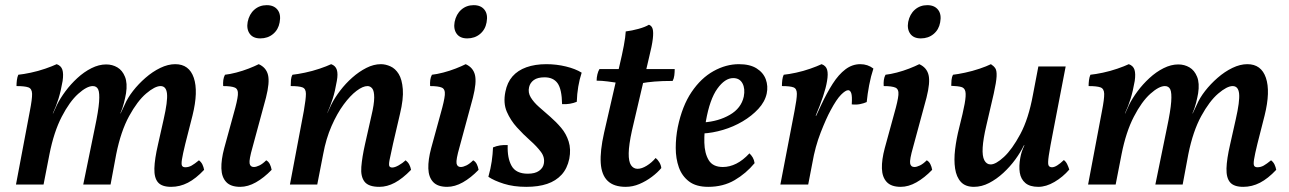

<svg xmlns="http://www.w3.org/2000/svg" viewBox="-20 -716 5002 745"><path d="M644 9Q608 9 593 -8.5Q578 -26 579 -62.5Q580 -99 593 -155L615 -253Q631 -323 628 -352.5Q625 -382 603 -382Q581 -382 547 -353Q513 -324 481 -265.5Q449 -207 431 -118L409 0H303L348 -220Q362 -286 364.5 -321Q367 -356 361 -369Q355 -382 340 -382Q317 -382 283.5 -352Q250 -322 219.5 -263Q189 -204 172 -118L149 0H42L96 -286Q105 -332 104.5 -352Q104 -372 90 -377Q76 -382 44 -382Q44 -393 45.5 -405Q47 -417 51 -426Q71 -428 99.5 -434Q128 -440 155.5 -449.5Q183 -459 200 -467Q217 -461 222 -445.5Q227 -430 223 -402Q216 -362 207 -333Q198 -304 185 -276H186L202 -311Q214 -335 234 -362Q254 -389 280 -413Q306 -437 335 -451.5Q364 -466 392 -466Q416 -466 435.5 -454.5Q455 -443 465 -418Q475 -393 469 -354Q466 -337 461 -317Q456 -297 447 -276H448L464 -310Q475 -336 496 -363Q517 -390 544.5 -414Q572 -438 602 -452.5Q632 -467 660 -467Q714 -467 732 -414Q750 -361 727 -268L699 -158Q689 -117 686 -97.5Q683 -78 686.5 -72.5Q690 -67 699 -67Q712 -67 723.5 -73.5Q735 -80 752 -94Q761 -87 765.5 -77.5Q770 -68 772 -57Q740 -23 709 -7Q678 9 644 9Z M912 9Q875 9 857.5 -10Q840 -29 839 -62.5Q838 -96 850 -141L887 -276Q901 -325 903 -347.5Q905 -370 891.5 -376Q878 -382 846 -382Q845 -394 846.5 -405.5Q848 -417 853 -426Q872 -428 897 -434.5Q922 -441 945 -450Q968 -459 984 -467Q1013 -454 1020 -425Q1027 -396 1012 -337L960 -145Q946 -96 948.5 -82Q951 -68 965 -68Q974 -68 986.5 -74Q999 -80 1013 -94Q1022 -89 1027 -79Q1032 -69 1034 -57Q1004 -26 973 -8.5Q942 9 912 9ZM990 -567Q962 -567 949 -585Q936 -603 941 -631Q947 -661 967 -678.5Q987 -696 1015 -696Q1043 -696 1057 -678Q1071 -660 1065 -629Q1060 -601 1039.5 -584Q1019 -567 990 -567Z M1105 0 1159 -286Q1167 -332 1167 -352Q1167 -372 1153.5 -377Q1140 -382 1108 -382Q1108 -394 1109 -406Q1110 -418 1115 -426Q1134 -428 1163 -434Q1192 -440 1220 -449.5Q1248 -459 1265 -467Q1282 -461 1287 -445Q1292 -429 1287 -402Q1280 -361 1271 -333Q1262 -305 1250 -278L1234 -118L1211 0ZM1458 -467Q1476 -467 1495 -458.5Q1514 -450 1527 -429Q1540 -408 1543 -370Q1546 -332 1532 -274L1505 -158Q1495 -114 1491.5 -95Q1488 -76 1491 -71Q1494 -66 1502 -66Q1512 -66 1527 -74.5Q1542 -83 1554 -94Q1563 -87 1568 -77.5Q1573 -68 1575 -57Q1542 -23 1512 -7Q1482 9 1452 9Q1410 9 1394.5 -11Q1379 -31 1382 -68.5Q1385 -106 1396 -155L1421 -266Q1432 -312 1432 -337.5Q1432 -363 1424.5 -372.5Q1417 -382 1406 -382Q1388 -382 1363.5 -363.5Q1339 -345 1313.5 -310.5Q1288 -276 1266.5 -227Q1245 -178 1234 -118L1227 -228L1266 -311Q1279 -337 1300 -364.5Q1321 -392 1347 -415Q1373 -438 1401.5 -452.5Q1430 -467 1458 -467Z M1715 9Q1678 9 1660.5 -10Q1643 -29 1642 -62.5Q1641 -96 1653 -141L1690 -276Q1704 -325 1706 -347.5Q1708 -370 1694.5 -376Q1681 -382 1649 -382Q1648 -394 1649.5 -405.5Q1651 -417 1656 -426Q1675 -428 1700 -434.5Q1725 -441 1748 -450Q1771 -459 1787 -467Q1816 -454 1823 -425Q1830 -396 1815 -337L1763 -145Q1749 -96 1751.5 -82Q1754 -68 1768 -68Q1777 -68 1789.5 -74Q1802 -80 1816 -94Q1825 -89 1830 -79Q1835 -69 1837 -57Q1807 -26 1776 -8.5Q1745 9 1715 9ZM1793 -567Q1765 -567 1752 -585Q1739 -603 1744 -631Q1750 -661 1770 -678.5Q1790 -696 1818 -696Q1846 -696 1860 -678Q1874 -660 1868 -629Q1863 -601 1842.5 -584Q1822 -567 1793 -567Z M2100 -467Q2139 -467 2176 -458Q2213 -449 2237 -434Q2220 -382 2218 -321Q2206 -316 2191.5 -313.5Q2177 -311 2161 -312Q2160 -370 2143.5 -393Q2127 -416 2093 -416Q2066 -416 2051.5 -405.5Q2037 -395 2033 -378Q2028 -357 2039.5 -338Q2051 -319 2071.5 -301Q2092 -283 2115 -263Q2138 -243 2157.5 -220Q2177 -197 2186.5 -167Q2196 -137 2189 -100Q2181 -62 2159 -38Q2137 -14 2103 -2.5Q2069 9 2022 9Q1973 9 1935 -3Q1897 -15 1875 -30Q1884 -62 1888 -90Q1892 -118 1893 -144Q1919 -155 1950 -153Q1948 -103 1965 -72.5Q1982 -42 2028 -42Q2056 -42 2071.5 -53Q2087 -64 2090 -80Q2095 -105 2079 -126.5Q2063 -148 2037 -171Q2011 -194 1986 -221.5Q1961 -249 1946.5 -282.5Q1932 -316 1941 -360Q1948 -396 1968.5 -419.5Q1989 -443 2022.5 -455Q2056 -467 2100 -467Z M2408 9Q2362 9 2338 -14Q2314 -37 2311 -83.5Q2308 -130 2324 -201L2383 -458Q2394 -504 2400.5 -538.5Q2407 -573 2408 -594Q2432 -597 2457.5 -604Q2483 -611 2498 -620Q2509 -616 2512.5 -603.5Q2516 -591 2513 -565Q2510 -539 2498 -491L2432 -209Q2420 -154 2419.5 -121.5Q2419 -89 2428.5 -75Q2438 -61 2454 -61Q2470 -61 2489.5 -73Q2509 -85 2524 -103Q2532 -97 2538.5 -86Q2545 -75 2546 -64Q2532 -47 2509.5 -30Q2487 -13 2461 -2Q2435 9 2408 9ZM2381 -394Q2360 -397 2337.5 -400Q2315 -403 2295 -403Q2295 -415 2298 -427.5Q2301 -440 2306 -448H2388ZM2469 -393 2475 -448H2598Q2598 -436 2596.5 -423.5Q2595 -411 2590 -402Q2549 -402 2519.5 -399.5Q2490 -397 2469 -393Z M2728 9Q2681 9 2653.5 -12Q2626 -33 2614 -67Q2602 -101 2602 -142Q2602 -183 2610 -223Q2627 -305 2663.5 -359Q2700 -413 2748.5 -440Q2797 -467 2847 -467Q2890 -467 2916 -450.5Q2942 -434 2951.5 -408Q2961 -382 2955 -353Q2948 -321 2922.5 -293.5Q2897 -266 2861.5 -245Q2826 -224 2785.5 -212Q2745 -200 2707 -198L2710 -241Q2768 -245 2812 -270.5Q2856 -296 2866 -341Q2872 -372 2861 -392.5Q2850 -413 2825 -413Q2793 -413 2763.5 -372Q2734 -331 2719 -246Q2712 -204 2713 -162.5Q2714 -121 2730 -94.5Q2746 -68 2785 -68Q2811 -68 2837 -81Q2863 -94 2888 -121Q2896 -113 2901 -104.5Q2906 -96 2908 -83Q2875 -43 2830.5 -17Q2786 9 2728 9Z M3168 -467Q3185 -461 3189.5 -445Q3194 -429 3189 -401Q3185 -376 3173.5 -341.5Q3162 -307 3145 -267H3147L3166 -308Q3188 -355 3211 -391Q3234 -427 3260.5 -447Q3287 -467 3318 -467Q3347 -467 3369 -450Q3359 -420 3352.5 -385.5Q3346 -351 3343 -320Q3332 -315 3317 -312Q3302 -309 3285 -311Q3287 -343 3283 -354.5Q3279 -366 3271 -366Q3261 -366 3243.5 -348.5Q3226 -331 3203 -288Q3186 -257 3164.5 -202Q3143 -147 3132 -83L3116 0H3008L3063 -286Q3072 -332 3072 -352Q3072 -372 3059 -377Q3046 -382 3014 -382Q3014 -394 3015.5 -406Q3017 -418 3021 -426Q3041 -428 3069 -434Q3097 -440 3124 -449.5Q3151 -459 3168 -467Z M3475 9Q3438 9 3420.5 -10Q3403 -29 3402 -62.5Q3401 -96 3413 -141L3450 -276Q3464 -325 3466 -347.5Q3468 -370 3454.5 -376Q3441 -382 3409 -382Q3408 -394 3409.5 -405.5Q3411 -417 3416 -426Q3435 -428 3460 -434.5Q3485 -441 3508 -450Q3531 -459 3547 -467Q3576 -454 3583 -425Q3590 -396 3575 -337L3523 -145Q3509 -96 3511.5 -82Q3514 -68 3528 -68Q3537 -68 3549.5 -74Q3562 -80 3576 -94Q3585 -89 3590 -79Q3595 -69 3597 -57Q3567 -26 3536 -8.5Q3505 9 3475 9ZM3553 -567Q3525 -567 3512 -585Q3499 -603 3504 -631Q3510 -661 3530 -678.5Q3550 -696 3578 -696Q3606 -696 3620 -678Q3634 -660 3628 -629Q3623 -601 3602.5 -584Q3582 -567 3553 -567Z M3759 9Q3726 9 3708.5 -10Q3691 -29 3686 -62Q3681 -95 3686 -136.5Q3691 -178 3702 -221Q3717 -280 3723 -313Q3729 -346 3726 -360.5Q3723 -375 3710 -378.5Q3697 -382 3671 -383Q3671 -393 3672 -405Q3673 -417 3678 -426Q3696 -428 3724.5 -434Q3753 -440 3781 -449.5Q3809 -459 3825 -467Q3836 -460 3842 -451Q3848 -442 3847 -420Q3846 -398 3836 -353Q3826 -308 3807 -228Q3795 -177 3793 -143.5Q3791 -110 3799.5 -94Q3808 -78 3824 -78Q3844 -78 3875.5 -107Q3907 -136 3939 -195.5Q3971 -255 3988 -348L4009 -458H4115L4067 -209Q4054 -143 4049.5 -112.5Q4045 -82 4048.5 -74.5Q4052 -67 4062 -67Q4079 -67 4108 -95Q4116 -89 4121 -78.5Q4126 -68 4129 -58Q4104 -29 4071.5 -10Q4039 9 4009 9Q3976 9 3958.5 -6Q3941 -21 3937 -46Q3933 -71 3939 -104Q3941 -116 3945 -128Q3949 -140 3955 -152H3953Q3940 -125 3919.5 -97Q3899 -69 3873 -45Q3847 -21 3818 -6Q3789 9 3759 9Z M4804 9Q4768 9 4753 -8.5Q4738 -26 4739 -62.5Q4740 -99 4753 -155L4775 -253Q4791 -323 4788 -352.5Q4785 -382 4763 -382Q4741 -382 4707 -353Q4673 -324 4641 -265.5Q4609 -207 4591 -118L4569 0H4463L4508 -220Q4522 -286 4524.5 -321Q4527 -356 4521 -369Q4515 -382 4500 -382Q4477 -382 4443.5 -352Q4410 -322 4379.5 -263Q4349 -204 4332 -118L4309 0H4202L4256 -286Q4265 -332 4264.5 -352Q4264 -372 4250 -377Q4236 -382 4204 -382Q4204 -393 4205.5 -405Q4207 -417 4211 -426Q4231 -428 4259.5 -434Q4288 -440 4315.5 -449.5Q4343 -459 4360 -467Q4377 -461 4382 -445.5Q4387 -430 4383 -402Q4376 -362 4367 -333Q4358 -304 4345 -276H4346L4362 -311Q4374 -335 4394 -362Q4414 -389 4440 -413Q4466 -437 4495 -451.5Q4524 -466 4552 -466Q4576 -466 4595.5 -454.5Q4615 -443 4625 -418Q4635 -393 4629 -354Q4626 -337 4621 -317Q4616 -297 4607 -276H4608L4624 -310Q4635 -336 4656 -363Q4677 -390 4704.5 -414Q4732 -438 4762 -452.5Q4792 -467 4820 -467Q4874 -467 4892 -414Q4910 -361 4887 -268L4859 -158Q4849 -117 4846 -97.5Q4843 -78 4846.5 -72.5Q4850 -67 4859 -67Q4872 -67 4883.5 -73.5Q4895 -80 4912 -94Q4921 -87 4925.5 -77.5Q4930 -68 4932 -57Q4900 -23 4869 -7Q4838 9 4804 9Z"/></svg>

Font: Vollkorn Medium
Style: Italic
Weight: 500
Italic angle: -11°
Designer: Friedrich Althausen
Foundry: Friedrich Althausen
Version: Version 5.000